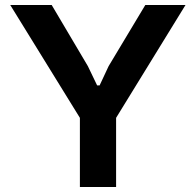

<svg xmlns="http://www.w3.org/2000/svg" viewBox="-20 -749 785 769"><path d="M300 0V-277L21 -729H187L332 -484L369 -407H379L415 -484L562 -729H723L445 -277V0Z"/></svg>

Font: Hubot Sans SemiBold
Style: Regular
Weight: 600
Designer: Deni Anggara
Foundry: GitHub, Inc., Subsidiary of Microsoft Corporation
Version: Version 2.000